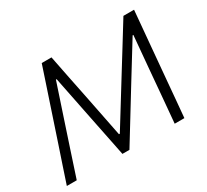

<svg xmlns="http://www.w3.org/2000/svg" viewBox="-142 -932 1239 1150"><g transform="rotate(-30 478.0 -356.5)"><path d="M18.5 0Q38 -58.5 57 -115.5Q76 -172.5 98 -237.5L176.5 -473Q198 -537.5 217 -594.2Q236 -651 256.5 -713H324Q340 -632 355 -556.8Q370 -481.5 385.5 -406.5L444 -112.5H450L632.5 -407.5Q678.5 -481.5 725 -556.8Q771.5 -632 821.5 -713H895Q889.5 -652 884.5 -595.2Q879.5 -538.5 873.5 -472.5L852.5 -235.5Q847 -171.5 842 -115.5Q837 -59.5 831.5 0H764.5Q773.5 -100 781.5 -191Q789.5 -282 796 -359.5L816 -584.5H811L661.5 -342Q607.5 -254 553 -165.2Q498.5 -76.5 451.5 0H403Q393.5 -48 381.8 -105.5Q370 -163 358 -223.2Q346 -283.5 334.5 -340L285.5 -584.5H280.5L205.5 -359Q179.5 -281 149.8 -190.8Q120 -100.5 87 0Z"/></g></svg>

Font: Commissioner Light
Style: Italic
Weight: 300
Italic angle: -12°
Designer: Kostas Bartsokas
Foundry: Kostas Bartsokas
Version: Version 1.000; ttfautohint (v1.8.3)